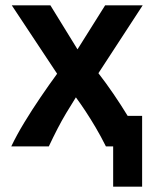

<svg xmlns="http://www.w3.org/2000/svg" viewBox="-20 -546 600 716"><path d="M402 150V0H375Q356 -38 336.5 -71Q317 -104 298.5 -132Q280 -160 263 -183Q244 -153 227 -124.5Q210 -96 194.5 -66Q179 -36 162 0H22Q42 -42 70.5 -89Q99 -136 131 -183Q163 -230 193 -271L24 -526H168L269 -362L372 -526H512L347 -273Q375 -237 403 -196Q431 -155 456 -114H510V150Z"/></svg>

Font: Ubuntu Sans Mono
Style: Bold
Weight: 700
Monospace: yes
Designer: Dalton Maag Ltd
Foundry: Dalton Maag Ltd
Version: Version 1.006